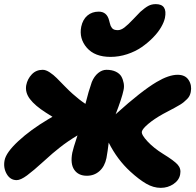

<svg xmlns="http://www.w3.org/2000/svg" viewBox="-21 -865 942 922"><path d="M509.8 -591.8Q434.1 -591.8 396 -635.7Q357.9 -679.7 369.1 -736.8Q376.5 -771.5 398.7 -790.3Q420.9 -809.1 453.1 -809.1Q492.2 -809.1 502.9 -767.1Q503.9 -763.7 506.3 -754.2Q508.8 -744.6 510.5 -740.7Q512.2 -736.8 516.4 -731Q520.5 -725.1 527.6 -722.7Q534.7 -720.2 544.9 -720.2Q559.6 -720.2 576.4 -732.9Q593.3 -745.6 619.9 -773.9Q646.5 -802.2 652.8 -808.1Q675.3 -828.1 691.2 -836.7Q707 -845.2 727.1 -845.2Q784.2 -845.2 771 -778.8Q766.6 -758.3 752.2 -733.6Q737.8 -709 713.4 -684.1Q689 -659.2 658.9 -638.4Q628.9 -617.7 589.6 -604.7Q550.3 -591.8 509.8 -591.8ZM59.1 0Q28.3 0 11.2 -29.5Q-5.9 -59.1 1 -95.2Q8.3 -132.8 66.9 -187.3Q125.5 -241.7 210 -292Q213.4 -293.9 220.5 -298.1Q227.5 -302.2 231 -304.2Q226.1 -307.6 215.1 -314.2Q204.1 -320.8 199.2 -324.2Q147 -357.4 122.8 -389.4Q98.6 -421.4 105 -456.1Q110.8 -485.8 131.6 -507.8Q152.3 -529.8 184.1 -529.8Q199.2 -529.8 217.8 -517.6Q236.3 -505.4 251.5 -490Q266.6 -474.6 289.6 -451.2Q312.5 -427.7 328.1 -414.1Q357.9 -387.2 389.2 -366.2Q404.3 -427.2 419.9 -471.2Q431.2 -498.5 450.2 -514.2Q469.2 -529.8 490.2 -529.8Q516.6 -529.8 535.2 -520.8Q553.7 -511.7 561.8 -497.6Q569.8 -483.4 573 -465.6Q576.2 -447.8 571.8 -430.2Q564.5 -394.5 534.2 -315.9L538.1 -319.8Q657.7 -427.7 731 -471.2Q789.6 -505.9 832 -505.9Q868.7 -505.9 885 -480.5Q901.4 -455.1 895 -422.9Q893.1 -413.1 888.9 -404.8Q884.8 -396.5 876.5 -388.4Q868.2 -380.4 861.1 -374.3Q854 -368.2 840.1 -360.1Q826.2 -352.1 817.4 -347.2Q808.6 -342.3 790.3 -332.8Q772 -323.2 762.2 -317.9Q719.2 -293.9 691.2 -270.3Q663.1 -246.6 660.2 -232.9Q657.2 -218.3 687.3 -186Q717.3 -153.8 762.2 -126Q814.9 -93.8 832.3 -74.2Q849.6 -54.7 844.2 -27.8Q839.4 0 812.3 18.6Q785.2 37.1 751 37.1Q715.3 37.1 680.7 16.8Q646 -3.4 605 -41Q542 -98.6 501 -180.2Q496.1 -138.2 490.2 -106Q481.9 -65.9 456.8 -43.5Q431.6 -21 396 -21Q355.5 -21 335.7 -49.6Q315.9 -78.1 326.2 -131.8Q329.1 -147.9 351.1 -214.8Q303.7 -186.5 265.1 -155.8Q236.3 -133.8 188 -89.6Q139.6 -45.4 108.9 -22.7Q78.1 0 59.1 0Z"/></svg>

Font: Shantell Sans Irregular
Style: Italic
Weight: 800
Italic angle: -11.31°
Designer: Stephen Nixon, Anya Danilova, Shantell Martin
Foundry: Arrow Type
Version: Version 1.006;[9816181b4]